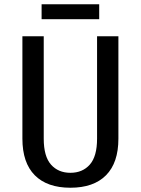

<svg xmlns="http://www.w3.org/2000/svg" viewBox="-20 -870 660 900"><path d="M85 0ZM310 -60Q367 -60 401 -98.5Q435 -137 435 -220V-700H535V-220Q535 -107 477 -48.5Q419 10 310 10Q201 10 143 -48.5Q85 -107 85 -220V-700H185V-220Q185 -137 219 -98.5Q253 -60 310 -60ZM445 -850V-780H175V-850Z"/></svg>

Font: Scada
Style: Regular
Weight: 400
Designer: Jovanny Lemonad
Foundry: Jovanny Lemonad
Version: Version 3.005; ttfautohint (v0.91) -l 8 -r 50 -G 200 -x 0 -w